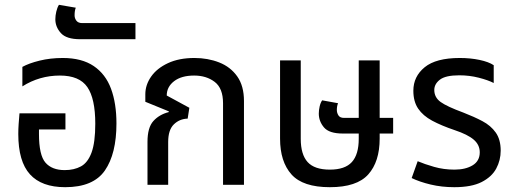

<svg xmlns="http://www.w3.org/2000/svg" viewBox="-20 -768 2139 798"><path d="M251 10Q153 10 104.5 -43.5Q56 -97 56 -211Q56 -231 57.5 -253Q59 -275 61 -297H252V-230H142V-211Q142 -123 169 -92Q196 -61 249 -61Q288 -61 316.5 -76.5Q345 -92 360.5 -134Q376 -176 376 -254Q376 -358 343 -406Q310 -454 229 -454Q144 -454 73 -409V-490Q100 -505 144.5 -516Q189 -527 241 -527Q320 -527 369.5 -493.5Q419 -460 441.5 -399Q464 -338 464 -255Q464 -129 416 -59.5Q368 10 251 10Z M313 -605Q256 -605 233 -630.5Q210 -656 210 -688Q210 -703 214 -720Q218 -737 225 -748L295 -736Q290 -724 290 -704Q290 -692 297.5 -682Q305 -672 322 -672H543V-605Z M593 0V-178Q593 -238 617.5 -265Q642 -292 681 -302L682 -305L584 -345V-376Q584 -415 608 -449.5Q632 -484 678 -505.5Q724 -527 788 -527Q844 -527 891 -508.5Q938 -490 966 -450.5Q994 -411 994 -348V0H907V-339Q907 -401 872.5 -427.5Q838 -454 787 -454Q734 -454 703.5 -430.5Q673 -407 673 -371L767 -320L760 -275Q726 -274 702.5 -251Q679 -228 679 -178V0Z M1351 10Q1239 10 1191.5 -43Q1144 -96 1144 -192V-517H1230V-191Q1230 -126 1258.5 -94.5Q1287 -63 1351 -63Q1414 -63 1442.5 -94.5Q1471 -126 1471 -191V-213H1405Q1348 -213 1326.5 -238.5Q1305 -264 1305 -296Q1305 -310 1308.5 -325.5Q1312 -341 1319 -351L1385 -339Q1380 -327 1380 -311Q1380 -299 1386.5 -288.5Q1393 -278 1410 -278H1471V-517H1558V-278H1614V-213H1558V-192Q1558 -96 1510.5 -43Q1463 10 1351 10Z M1868 10Q1816 10 1770 -1Q1724 -12 1691 -28L1716 -98Q1744 -86 1784 -74.5Q1824 -63 1869 -63Q1915 -63 1944.5 -81Q1974 -99 1974 -135Q1974 -166 1949 -187.5Q1924 -209 1870 -227Q1814 -246 1776 -266.5Q1738 -287 1718 -316.5Q1698 -346 1698 -391Q1698 -450 1745 -488.5Q1792 -527 1891 -527Q1935 -527 1973 -519Q2011 -511 2032 -497V-423Q2009 -435 1970 -445Q1931 -455 1889 -455Q1832 -455 1808.5 -437Q1785 -419 1785 -394Q1785 -363 1811.5 -344Q1838 -325 1906 -300Q1950 -283 1985 -264.5Q2020 -246 2040.5 -217Q2061 -188 2061 -142Q2061 -102 2042.5 -67.5Q2024 -33 1982 -11.5Q1940 10 1868 10Z"/></svg>

Font: Noto Sans Thai UI SemCond
Style: Regular
Weight: 400
Width: 4
Designer: Monotype Design Team
Foundry: Monotype Imaging Inc.
Version: Version 2.000